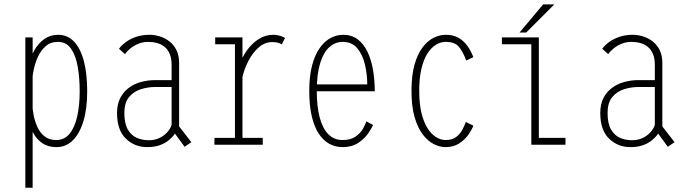

<svg xmlns="http://www.w3.org/2000/svg" viewBox="-20 -674 3190 894"><path d="M98 -500H132V-391.5V200H98ZM251 -512Q294.5 -512 324.8 -480.2Q355 -448.5 370.5 -389.5Q386 -330.5 386 -249Q386 -167.5 368.2 -109.2Q350.5 -51 318.5 -20Q286.5 11 243 11Q204 11 177.2 -7.2Q150.5 -25.5 134 -56.5Q117.5 -87.5 110.2 -126.8Q103 -166 103 -208L131 -178Q132 -162 137 -136Q142 -110 153.5 -83.8Q165 -57.5 186.5 -39.8Q208 -22 242 -22Q280.5 -22 304.5 -52Q328.5 -82 339.8 -133.2Q351 -184.5 351 -249Q351 -313.5 341.5 -365.5Q332 -417.5 310 -448.2Q288 -479 250 -479Q215.5 -479 193 -459.2Q170.5 -439.5 157.2 -410.8Q144 -382 138 -354Q132 -326 131 -310L103 -290Q103 -329 112.2 -368.2Q121.5 -407.5 140 -440Q158.5 -472.5 186.2 -492.2Q214 -512 251 -512Z M839.5 9.5 782.5 -68.5 800 -103.5 871 -12ZM782 -105 807 -74Q801.5 -61.5 790.8 -46.8Q780 -32 763 -18.8Q746 -5.5 721.8 2.8Q697.5 11 664.5 11Q607 11 566 -28.5Q525 -68 525 -148Q525 -188 539.5 -216.8Q554 -245.5 578.8 -264.2Q603.5 -283 635.8 -292Q668 -301 703 -301H787V-269H704Q668 -269 634.8 -258.2Q601.5 -247.5 580.2 -221.2Q559 -195 559 -148Q559 -99 575 -71.2Q591 -43.5 617 -32.2Q643 -21 673.5 -21Q702.5 -21 726 -33.2Q749.5 -45.5 764.2 -64.8Q779 -84 782 -105ZM676 -512Q701 -512 725.2 -504.2Q749.5 -496.5 769.8 -480.5Q790 -464.5 802 -439.8Q814 -415 814 -381V-71L779 -80V-373Q779 -402.5 770.2 -423Q761.5 -443.5 746.5 -455.8Q731.5 -468 711.8 -473.5Q692 -479 670 -479Q646 -479 625 -470.5Q604 -462 587.8 -449Q571.5 -436 562 -422L534 -447Q546.5 -464 567 -478.8Q587.5 -493.5 615 -502.8Q642.5 -512 676 -512Z M1080 -284Q1080 -326 1093.2 -366.5Q1106.5 -407 1130.2 -440Q1154 -473 1185.2 -492.5Q1216.5 -512 1252 -512Q1264 -512 1275 -509.5Q1286 -507 1294.5 -503.5Q1303 -500 1307 -497L1292 -467Q1288.5 -470.5 1277.2 -474.2Q1266 -478 1247 -478Q1212.5 -478 1183.8 -452.5Q1155 -427 1134.8 -386.8Q1114.5 -346.5 1106 -303ZM1109 -32H1203.5V0H978.5V-32H1074V-468H982V-500H1109V-407Z M1443 -281H1690Q1690 -327 1679.5 -372.8Q1669 -418.5 1644 -448.8Q1619 -479 1576 -479Q1541 -479 1513.8 -454.8Q1486.5 -430.5 1470.8 -380Q1455 -329.5 1455 -251Q1455 -178.5 1468.5 -127.2Q1482 -76 1508.8 -49Q1535.5 -22 1575 -22Q1613 -22 1636 -38.2Q1659 -54.5 1670.5 -75.2Q1682 -96 1686 -109L1717 -92Q1711.5 -78 1694.8 -53.5Q1678 -29 1648.5 -9Q1619 11 1575 11Q1541.5 11 1513.2 -4.5Q1485 -20 1464 -52Q1443 -84 1431.5 -133.5Q1420 -183 1420 -251Q1420 -319.5 1433 -369Q1446 -418.5 1468.5 -450.2Q1491 -482 1519.2 -497Q1547.5 -512 1578 -512Q1617.5 -512 1645.5 -490.8Q1673.5 -469.5 1691 -433Q1708.5 -396.5 1716.8 -349Q1725 -301.5 1725 -249H1443Z M2184 -89Q2177.5 -70.5 2161 -47Q2144.5 -23.5 2118 -6.2Q2091.5 11 2055 11Q2027.5 11 1999.5 -3.2Q1971.5 -17.5 1948 -48.5Q1924.5 -79.5 1910.2 -129.5Q1896 -179.5 1896 -251Q1896 -323.5 1910.2 -373.5Q1924.5 -423.5 1948 -454Q1971.5 -484.5 1999.5 -498.2Q2027.5 -512 2055 -512Q2091.5 -512 2116.5 -497Q2141.5 -482 2157.8 -458.2Q2174 -434.5 2184 -408L2151 -392Q2136 -432.5 2117 -455.8Q2098 -479 2055 -479Q2032 -479 2010 -465.8Q1988 -452.5 1970.2 -424.8Q1952.5 -397 1942.2 -353.8Q1932 -310.5 1932 -251Q1932 -192 1942.2 -149Q1952.5 -106 1970.2 -77.8Q1988 -49.5 2010 -35.8Q2032 -22 2055 -22Q2084.5 -22 2102.8 -35.2Q2121 -48.5 2131.8 -68Q2142.5 -87.5 2149 -106Z M2489 -32H2613V0H2454V-468H2317V-500H2489ZM2399 -522.5 2509 -653.5H2561L2430 -522.5Z M3089.5 9.5 3032.5 -68.5 3050 -103.5 3121 -12ZM3032 -105 3057 -74Q3051.5 -61.5 3040.8 -46.8Q3030 -32 3013 -18.8Q2996 -5.5 2971.8 2.8Q2947.5 11 2914.5 11Q2857 11 2816 -28.5Q2775 -68 2775 -148Q2775 -188 2789.5 -216.8Q2804 -245.5 2828.8 -264.2Q2853.5 -283 2885.8 -292Q2918 -301 2953 -301H3037V-269H2954Q2918 -269 2884.8 -258.2Q2851.5 -247.5 2830.2 -221.2Q2809 -195 2809 -148Q2809 -99 2825 -71.2Q2841 -43.5 2867 -32.2Q2893 -21 2923.5 -21Q2952.5 -21 2976 -33.2Q2999.5 -45.5 3014.2 -64.8Q3029 -84 3032 -105ZM2926 -512Q2951 -512 2975.2 -504.2Q2999.5 -496.5 3019.8 -480.5Q3040 -464.5 3052 -439.8Q3064 -415 3064 -381V-71L3029 -80V-373Q3029 -402.5 3020.2 -423Q3011.5 -443.5 2996.5 -455.8Q2981.5 -468 2961.8 -473.5Q2942 -479 2920 -479Q2896 -479 2875 -470.5Q2854 -462 2837.8 -449Q2821.5 -436 2812 -422L2784 -447Q2796.5 -464 2817 -478.8Q2837.5 -493.5 2865 -502.8Q2892.5 -512 2926 -512Z"/></svg>

Font: League Mono Thin Condensed
Style: Regular
Weight: 100
Width: 1
Designer: Tyler Finck
Foundry: The League of Moveable Type / Tyler Finck
Version: Version 2.300;RELEASE